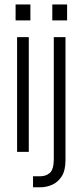

<svg xmlns="http://www.w3.org/2000/svg" viewBox="-20 -662 359 837"><path d="M208 -642.5H272.5V-573H208ZM48 -642.5H112.5V-573H48ZM124 106.5H155Q180.5 106.5 197.5 91.5Q214.5 76.5 214.5 30.5V-500H265.5V36Q265.5 81 249 106.8Q232.5 132.5 207.2 143.5Q182 154.5 156 154.5H124ZM54.5 -500H105.5V0H54.5Z"/></svg>

Font: Overused Grotesk Light
Style: Regular
Weight: 300
Version: Version 0.004